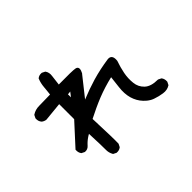

<svg xmlns="http://www.w3.org/2000/svg" viewBox="-140 -963 1281 1281"><g transform="rotate(-45 500.0 -322.5)"><path d="M328.6 42.5 309.1 32.7 307.1 31.7 306.6 30.3Q292 5.4 293 -24.4Q293.9 -51.8 288.6 -176.8Q282.2 -173.3 276.4 -169.7Q270.5 -166 265.1 -162.1Q259.8 -158.2 254.4 -154.1Q249 -149.9 244.1 -145.3Q239.3 -140.6 234.4 -136Q229.5 -131.3 225.1 -126Q217.3 -117.2 207 -113.3Q196.8 -109.4 185.1 -110.4H184.1L183.1 -110.8L163.6 -120.6L162.1 -121.6L161.1 -122.6Q148.4 -139.6 150.4 -163.6V-165.5L151.9 -167L288.1 -315.9V-457.5L154.8 -444.3H154.3H153.8Q136.2 -446.8 123 -457.5L122.6 -458Q107.4 -475.6 109.4 -501.5V-502.4L109.9 -503.4L119.6 -522.9L120.6 -524.4L122.1 -525.4Q150.4 -543.9 185.5 -543.9L290.5 -545.9Q292.5 -561.5 293.9 -576.9Q295.4 -592.3 296.9 -608.4Q299.8 -644 312 -673.8L312.5 -675.3L313.5 -676.3Q329.1 -689.5 353 -687.5H354L355 -687L374.5 -677.2L376 -676.3L377 -675.3Q392.1 -653.8 387.7 -624L378.9 -551.8Q510.3 -553.7 534.7 -548.3Q538.1 -547.4 541.5 -545.9Q563 -534.7 541.5 -494.1L541 -493.7H540.5Q463.4 -396.5 432.1 -356.9Q503.4 -386.2 570.8 -406.2Q647.9 -428.7 730.5 -440.4H731Q733.4 -440.4 735.6 -440.4Q737.8 -440.4 739.7 -440.4Q772.5 -436.5 766.6 -387.2V-386.2L766.1 -385.7Q751 -343.3 742.2 -298.8Q733.4 -254.4 738.3 -209.5Q742.7 -166 773.9 -136.7Q805.2 -107.4 869.1 -107.4H870.6L871.6 -106.9L891.1 -97.2L892.6 -96.2L893.6 -95.2Q906.2 -78.1 904.3 -54.2V-53.2L903.8 -52.2L894 -32.7L893.1 -31.2L891.6 -30.3Q864.7 -13.2 829.1 -18.6Q795.4 -23.4 763.2 -34.7Q759.3 -36.1 755.1 -37.8Q751 -39.6 746.8 -41.5Q742.7 -43.5 738.8 -45.9Q734.9 -48.3 730.7 -51Q726.6 -53.7 722.7 -56.6Q718.8 -59.6 715.1 -63Q711.4 -66.4 707.5 -70.1Q703.6 -73.7 699.7 -77.6Q669.4 -109.4 656.2 -154.8Q643.6 -199.7 650.4 -254.9Q656.7 -302.7 660.2 -339.4Q585 -321.8 515.6 -294.4Q480.5 -280.3 445.3 -263.9Q410.2 -247.6 376 -230Q383.8 -38.6 381.8 7.8V9.3L381.3 10.3L371.6 29.8L371.1 31.2L370.1 31.7Q354.5 44.9 330.6 43H329.6ZM399.9 -464.8 376 -462.4V-434.1Z"/></g></svg>

Font: NaikaiFont
Style: SemiBold
Weight: 600
Version: Version 1.89